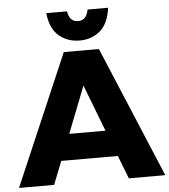

<svg xmlns="http://www.w3.org/2000/svg" viewBox="-65 -970 903 1024"><g transform="rotate(-5 386.5 -458.0)"><path d="M778 0H583L535 -124H232L183 0H-5L296 -701H484ZM387 -755Q322 -755 276 -793.5Q230 -832 221 -916H332Q341 -859 387 -859Q432 -859 442 -916H552Q541 -831 495.5 -793Q450 -755 387 -755ZM481 -264 385 -514 287 -264Z"/></g></svg>

Font: Argentum Novus
Style: Bold
Weight: 700
Designer: Julieta Ulanovsky (font) & Cristiano Sobral (main changes)
Foundry: Julieta Ulanovsky (font) & Cristiano Sobral (main changes)
Version: Version 3.00;November 27, 2020;FontCreator 13.0.0.2655 64-bi